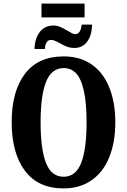

<svg xmlns="http://www.w3.org/2000/svg" viewBox="-20 -1039 707 1069"><path d="M45 -359Q45 -530 118.5 -627.5Q192 -725 335 -725Q426 -725 490.5 -680Q555 -635 588.5 -552Q622 -469 622 -358Q622 -247 588.5 -164Q555 -81 490 -35.5Q425 10 334 10Q192 10 118.5 -88.5Q45 -187 45 -359ZM462 -358Q462 -507 432 -583.5Q402 -660 335 -660Q267 -660 236.5 -583.5Q206 -507 206 -358Q206 -209 236 -132Q266 -55 334 -55Q402 -55 432 -132Q462 -209 462 -358ZM211 -1019H451V-942H211ZM277 -897Q297 -897 314.5 -889.5Q332 -882 356 -868Q367 -861 378.5 -855Q390 -849 399 -849Q429 -849 435 -902H493Q491 -841 465 -806.5Q439 -772 394 -772Q373 -772 353.5 -779Q334 -786 312 -799Q300 -806 287 -811.5Q274 -817 264 -817Q248 -817 239 -802Q230 -787 230 -766H172Q174 -826 202 -861.5Q230 -897 277 -897Z"/></svg>

Font: Noto Serif CondExtraBold
Style: Regular
Weight: 800
Width: 3
Designer: Monotype Design Team
Foundry: Monotype Imaging Inc.
Version: Version 1.001